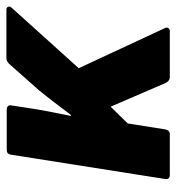

<svg xmlns="http://www.w3.org/2000/svg" viewBox="4 -540 537 584"><g transform="rotate(-90 272.0 -248.5)"><path d="M32 0Q17 0 19 -14L93 -483Q95 -496 107 -496H231Q237 -496 240.5 -492.5Q244 -489 243 -483L236 -437Q231 -403 224.5 -369Q218 -335 211 -301H214Q232 -325 251.5 -350.5Q271 -376 289 -398L366 -485Q376 -497 386 -497H534Q541 -497 543 -491.5Q545 -486 539 -480L356 -277L478 -15Q481 -9 478 -4.5Q475 0 469 0H328Q318 0 311 -13L239 -180L188 -128L170 -14Q167 0 156 0Z"/></g></svg>

Font: Sofia Sans Semi Condensed Black
Style: Italic
Weight: 900
Italic angle: -9°
Version: Version 4.100